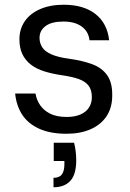

<svg xmlns="http://www.w3.org/2000/svg" viewBox="-20 -553 548 811"><path d="M261 12Q192 12 145 -9.5Q98 -31 73.5 -69Q49 -107 44 -158H130Q134 -132 149 -109.5Q164 -87 191.5 -73Q219 -59 262 -59Q296 -59 320 -69.5Q344 -80 356 -99Q368 -118 368 -142Q368 -174 353.5 -192Q339 -210 311.5 -219.5Q284 -229 243 -235Q201 -241 167.5 -251.5Q134 -262 110.5 -280Q87 -298 74.5 -324.5Q62 -351 62 -387Q62 -430 84.5 -463Q107 -496 149.5 -514.5Q192 -533 249 -533Q333 -533 383 -494Q433 -455 441 -383H358Q354 -420 325 -441Q296 -462 248 -462Q198 -462 172.5 -443Q147 -424 147 -393Q147 -371 158.5 -353Q170 -335 198 -323Q226 -311 271 -305Q328 -297 369 -282Q410 -267 432.5 -235.5Q455 -204 454 -149Q454 -98 430 -62Q406 -26 362.5 -7Q319 12 261 12ZM206 238V198Q231 198 241.5 183.5Q252 169 252 141V127H207V50H293Q298 70 300 89Q302 108 302 124Q302 184 277 211Q252 238 206 238Z"/></svg>

Font: DM Sans 10pt
Style: Regular
Weight: 400
Version: Version 4.004;gftools[0.9.30]